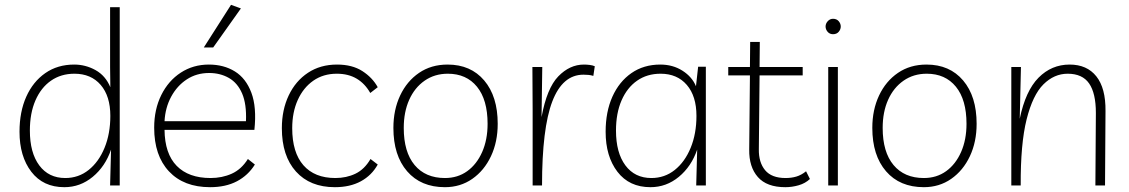

<svg xmlns="http://www.w3.org/2000/svg" viewBox="-20 -770 4686 797"><path d="M477 -740V0H437L441 -149Q417 -79 365 -36Q313 7 247 7Q159 7 110 -57Q61 -121 61 -223Q61 -306 89 -368.5Q117 -431 168 -466.5Q219 -502 288 -502Q335 -502 376.5 -479Q418 -456 438 -408L437 -492V-740ZM289 -464Q233 -464 191.5 -435Q150 -406 127 -353Q104 -300 104 -228Q104 -136 143 -83.5Q182 -31 251 -31Q306 -31 348 -64.5Q390 -98 414 -156.5Q438 -215 438 -289Q438 -371 398 -417.5Q358 -464 289 -464Z M852 7Q743 7 681.5 -58.5Q620 -124 620 -240Q620 -316 649.5 -375.5Q679 -435 730.5 -468.5Q782 -502 847 -502Q909 -502 955 -473.5Q1001 -445 1023.5 -385Q1046 -325 1036 -231H663Q664 -132 713.5 -81.5Q763 -31 854 -31Q902 -31 942 -49Q982 -67 1009 -110L1038 -87Q1010 -42 963.5 -17.5Q917 7 852 7ZM848 -467Q796 -467 755.5 -440.5Q715 -414 690.5 -368.5Q666 -323 663 -267H1001Q1004 -338 985 -382Q966 -426 930 -446.5Q894 -467 848 -467ZM826 -573 939 -750 980 -735 865 -573Z M1370 7Q1267 7 1208.5 -58Q1150 -123 1150 -238Q1150 -314 1178.5 -374Q1207 -434 1258.5 -468Q1310 -502 1379 -502Q1442 -502 1484 -475Q1526 -448 1548 -408L1517 -384Q1495 -423 1460.5 -443.5Q1426 -464 1378 -464Q1322 -464 1280.5 -435Q1239 -406 1216 -355Q1193 -304 1193 -238Q1193 -137 1239.5 -84Q1286 -31 1372 -31Q1418 -31 1455.5 -49Q1493 -67 1518 -110L1548 -87Q1523 -42 1478 -17.5Q1433 7 1370 7Z M1838 -502Q1934 -502 1990 -436Q2046 -370 2046 -256Q2046 -181 2018 -121.5Q1990 -62 1940.5 -27.5Q1891 7 1827 7Q1727 7 1670 -59Q1613 -125 1613 -239Q1613 -314 1641 -373.5Q1669 -433 1719.5 -467.5Q1770 -502 1838 -502ZM1827 -31Q1880 -31 1919.5 -59.5Q1959 -88 1981.5 -139Q2004 -190 2004 -256Q2004 -356 1960 -410Q1916 -464 1839 -464Q1784 -464 1742.5 -435Q1701 -406 1678.5 -355.5Q1656 -305 1656 -239Q1656 -139 1701 -85Q1746 -31 1827 -31Z M2443 -455Q2433 -458 2423.5 -459Q2414 -460 2402 -460Q2315 -460 2272.5 -348.5Q2230 -237 2230 0H2191V-315L2190 -492H2231L2228 -284Q2250 -404 2297.5 -453Q2345 -502 2404 -502Q2415 -502 2427.5 -500.5Q2440 -499 2449 -495Z M2910 -493V0H2870L2874 -149Q2850 -79 2798 -36Q2746 7 2680 7Q2592 7 2543 -57Q2494 -121 2494 -223Q2494 -306 2522 -368.5Q2550 -431 2601 -466.5Q2652 -502 2721 -502Q2773 -502 2813 -476.5Q2853 -451 2869 -412L2878 -493ZM2722 -464Q2666 -464 2624.5 -435Q2583 -406 2560 -353Q2537 -300 2537 -228Q2537 -136 2576 -83.5Q2615 -31 2684 -31Q2739 -31 2781 -64.5Q2823 -98 2847 -156.5Q2871 -215 2871 -289Q2871 -371 2831 -417.5Q2791 -464 2722 -464Z M3240 7Q3163 7 3126 -35Q3089 -77 3090 -149L3093 -457H3003V-492H3093L3094 -596H3134L3133 -492H3312V-457H3133L3130 -151Q3129 -96 3156 -63.5Q3183 -31 3241 -31Q3265 -31 3285.5 -37Q3306 -43 3326 -59L3342 -27Q3323 -9 3295.5 -1Q3268 7 3240 7Z M3458 -492V0H3418V-492ZM3438 -628Q3424 -628 3415.5 -638Q3407 -648 3407 -660Q3407 -672 3416 -682Q3425 -692 3438 -692Q3453 -692 3461.5 -682Q3470 -672 3470 -660Q3470 -648 3461.5 -638Q3453 -628 3438 -628Z M3826 -502Q3922 -502 3978 -436Q4034 -370 4034 -256Q4034 -181 4006 -121.5Q3978 -62 3928.5 -27.5Q3879 7 3815 7Q3715 7 3658 -59Q3601 -125 3601 -239Q3601 -314 3629 -373.5Q3657 -433 3707.5 -467.5Q3758 -502 3826 -502ZM3815 -31Q3868 -31 3907.5 -59.5Q3947 -88 3969.5 -139Q3992 -190 3992 -256Q3992 -356 3948 -410Q3904 -464 3827 -464Q3772 -464 3730.5 -435Q3689 -406 3666.5 -355.5Q3644 -305 3644 -239Q3644 -139 3689 -85Q3734 -31 3815 -31Z M4178 0V-492H4218L4213 -277Q4237 -393 4291 -447.5Q4345 -502 4420 -502Q4492 -502 4531 -453Q4570 -404 4569 -309L4567 0H4527L4529 -301Q4529 -383 4501 -423.5Q4473 -464 4412 -464Q4356 -464 4311.5 -420Q4267 -376 4241.5 -274.5Q4216 -173 4217 0Z"/></svg>

Font: Livvic ExtraLight
Style: Regular
Weight: 275
Designer: Jacques Le Bailly, Baron von Fonthausen
Version: Version 1.001; ttfautohint (v1.8.2)